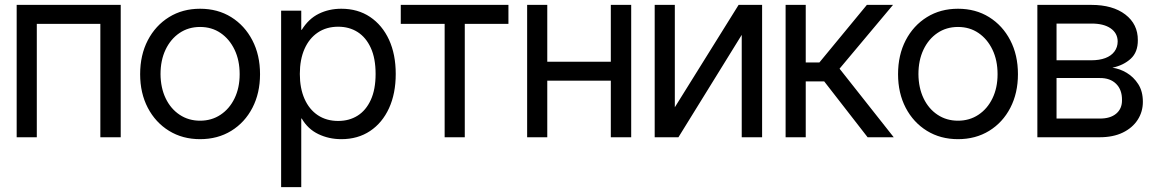

<svg xmlns="http://www.w3.org/2000/svg" viewBox="-20 -559 4705 782"><path d="M47.9 0V-539.1H471.7V0H388.7V-461.9H129.9V0Z M794.9 7.8Q723.6 7.8 668.5 -26.1Q613.3 -60.1 582 -119.9Q550.8 -179.7 550.8 -256.8Q550.8 -335 582 -395Q613.3 -455.1 668.5 -489.3Q723.6 -523.4 794.9 -523.4Q866.7 -523.4 921.6 -489.3Q976.6 -455.1 1007.8 -395Q1039.1 -335 1039.1 -256.8Q1039.1 -179.7 1008.1 -119.9Q977.1 -60.1 921.9 -26.1Q866.7 7.8 794.9 7.8ZM794.9 -67.4Q841.8 -67.4 878.2 -91.6Q914.6 -115.7 935.3 -158.4Q956.1 -201.2 956.1 -256.8Q956.1 -313.5 935.3 -356.7Q914.6 -399.9 878.4 -424.6Q842.3 -449.2 794.9 -449.2Q747.6 -449.2 711.2 -424.6Q674.8 -399.9 654.3 -356.7Q633.8 -313.5 633.8 -256.8Q634.3 -201.2 654.8 -158.4Q675.3 -115.7 711.7 -91.6Q748 -67.4 794.9 -67.4Z M1125 203.1V-515.6H1207V-437.5H1209Q1236.8 -482.4 1278.3 -502.9Q1319.8 -523.4 1370.1 -523.4Q1437.5 -523.4 1487.3 -490Q1537.1 -456.5 1564.5 -397Q1591.8 -337.4 1591.8 -257.8Q1591.8 -178.2 1564.5 -118.4Q1537.1 -58.6 1487.3 -25.4Q1437.5 7.8 1370.1 7.8Q1319.8 7.8 1276.9 -12.7Q1233.9 -33.2 1209 -76.2H1207V203.1ZM1201.2 -257.8Q1201.2 -199.7 1220.2 -156.5Q1239.3 -113.3 1274.4 -89.8Q1309.6 -66.4 1357.4 -66.4Q1402.3 -66.4 1436.5 -87.9Q1470.7 -109.4 1490.2 -152.1Q1509.8 -194.8 1509.8 -257.8Q1509.8 -321.3 1490.2 -364Q1470.7 -406.7 1436.5 -428.5Q1402.3 -450.2 1357.4 -450.2Q1309.6 -450.2 1274.4 -426.5Q1239.3 -402.8 1220.2 -359.6Q1201.2 -316.4 1201.2 -257.8Z M1612.3 -461.9V-539.1H2050.8V-461.9H1873V0H1791V-461.9Z M2487.3 -307.6V-230.5H2189.5V-307.6ZM2209 -539.1V0H2127V-539.1ZM2550.8 -539.1V0H2467.8V-539.1Z M2728.5 -122.1 2988.3 -539.1H3084V0H3001V-417L2743.2 0H2646.5V-539.1H2728.5Z M3179.7 0V-539.1H3261.7V-304.7H3317.4L3510.7 -539.1H3617.2L3399.4 -279.3L3620.1 0H3513.7L3336.9 -227.5H3261.7V0Z M3881.8 7.8Q3810.5 7.8 3755.4 -26.1Q3700.2 -60.1 3668.9 -119.9Q3637.7 -179.7 3637.7 -256.8Q3637.7 -335 3668.9 -395Q3700.2 -455.1 3755.4 -489.3Q3810.5 -523.4 3881.8 -523.4Q3953.6 -523.4 4008.5 -489.3Q4063.5 -455.1 4094.7 -395Q4126 -335 4126 -256.8Q4126 -179.7 4095 -119.9Q4064 -60.1 4008.8 -26.1Q3953.6 7.8 3881.8 7.8ZM3881.8 -67.4Q3928.7 -67.4 3965.1 -91.6Q4001.5 -115.7 4022.2 -158.4Q4043 -201.2 4043 -256.8Q4043 -313.5 4022.2 -356.7Q4001.5 -399.9 3965.3 -424.6Q3929.2 -449.2 3881.8 -449.2Q3834.5 -449.2 3798.1 -424.6Q3761.7 -399.9 3741.2 -356.7Q3720.7 -313.5 3720.7 -256.8Q3721.2 -201.2 3741.7 -158.4Q3762.2 -115.7 3798.6 -91.6Q3835 -67.4 3881.8 -67.4Z M4205.1 0V-539.1H4424.8Q4512.2 -539.1 4563.5 -499.8Q4614.7 -460.4 4614.3 -395.5Q4614.7 -346.7 4585.4 -319.8Q4556.2 -293 4510.7 -283.2Q4540.5 -279.3 4568.8 -262.5Q4597.2 -245.6 4616 -216.3Q4634.8 -187 4634.8 -144.5Q4634.8 -103.5 4613.5 -70.8Q4592.3 -38.1 4553 -19Q4513.7 0 4459 0ZM4283.2 -76.2H4459Q4501.5 -75.7 4525.9 -95.9Q4550.3 -116.2 4549.8 -151.4Q4550.3 -193.4 4525.9 -217.5Q4501.5 -241.7 4459 -241.2H4283.2ZM4283.2 -313.5H4424.8Q4458 -313.5 4481.9 -322.5Q4505.9 -331.5 4519 -349.1Q4532.2 -366.7 4532.2 -390.6Q4531.7 -424.3 4503.2 -443.8Q4474.6 -463.4 4424.8 -462.9H4283.2Z"/></svg>

Font: Inter Display V
Style: Regular
Weight: 400
Designer: Rasmus Andersson
Foundry: rsms
Version: Version 3.015;git-src